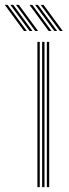

<svg xmlns="http://www.w3.org/2000/svg" viewBox="-94 -773 284 793"><path d="M99.5 0V-600H109.2V0ZM60.5 0V-600H70.2V0ZM80 0V-600H89.8V0ZM51.5 -645 -27.8 -752.8H-16.2L63.2 -645ZM5.2 -645 -74.2 -752.8H-62.5L16.8 -645ZM28.2 -645 -51 -752.8H-39.2L40 -645ZM153.5 -645 74 -752.8H85.8L165.2 -645ZM107 -645 27.8 -752.8H39.5L118.8 -645ZM130.2 -645 51 -752.8H62.8L142 -645Z"/></svg>

Font: Big Shoulders Inline Text ExtraLight
Style: Regular
Weight: 250
Version: Version 2.002